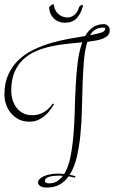

<svg xmlns="http://www.w3.org/2000/svg" viewBox="-20 -824 516 868"><path d="M318.8 -21Q311.5 -22.5 304.4 -23.9Q297.4 -25.4 290 -26.9Q273.4 -2.9 249.3 10.5Q225.1 23.9 191.9 23.9Q170.9 23.9 161.4 16.8Q151.9 9.8 151.9 0Q151.9 -6.8 158 -13.7Q164.1 -20.5 175.5 -26.1Q187 -31.7 203.6 -35.4Q220.2 -39.1 241.2 -39.1Q248.5 -39.1 255.9 -38.6Q263.2 -38.1 270 -37.1Q288.6 -66.9 297.9 -111.8Q307.1 -156.7 311.8 -210.2Q316.4 -263.7 317.9 -322Q319.3 -380.4 322.3 -436.8Q325.2 -493.2 331.5 -543.9Q337.9 -594.7 352.1 -632.8Q319.3 -629.4 282.7 -625.7Q246.1 -622.1 210.4 -614.3Q174.8 -606.4 142.3 -592.5Q109.9 -578.6 85 -555.4Q60.1 -532.2 45.4 -497.8Q30.8 -463.4 30.8 -414.1Q30.8 -393.6 36.6 -373.5Q42.5 -353.5 54.2 -337.9Q65.9 -322.3 83.7 -312.7Q101.6 -303.2 125 -303.2Q146 -303.2 161.4 -309.1Q176.8 -314.9 187.7 -323.2Q198.7 -331.5 206.3 -340.6Q213.9 -349.6 219.2 -356L224.1 -353Q219.7 -345.7 210.9 -332.3Q202.1 -318.8 188.5 -305.9Q174.8 -293 156 -283.4Q137.2 -273.9 112.8 -273.9Q85 -273.9 64 -284.9Q43 -295.9 28.8 -313.5Q14.6 -331.1 7.3 -352.8Q0 -374.5 0 -396Q0 -448.7 17.8 -487.5Q35.6 -526.4 65.2 -554Q94.7 -581.5 133.1 -599.9Q171.4 -618.2 211.9 -629.9Q252.4 -641.6 292.2 -648.7Q332 -655.8 365.2 -661.1Q379.4 -686.5 400.1 -700.7Q420.9 -714.8 450.2 -714.8Q459 -714.8 467.5 -707.8Q476.1 -700.7 476.1 -687Q476.1 -673.8 468.5 -665Q460.9 -656.2 447.3 -650.4Q433.6 -644.5 415.3 -641.1Q397 -637.7 375 -634.8Q363.8 -599.6 359.6 -550.8Q355.5 -502 353.5 -446.3Q351.6 -390.6 350.3 -331.5Q349.1 -272.5 343.8 -217.5Q338.4 -162.6 327.4 -115Q316.4 -67.4 294.9 -34.2Q301.3 -32.7 307.6 -31Q314 -29.3 320.8 -27.8ZM238.8 -4.9Q245.6 -9.8 252.2 -15.6Q258.8 -21.5 264.2 -28.8Q259.3 -29.8 254.9 -29.8Q250.5 -29.8 245.1 -29.8Q226.6 -29.8 214.6 -27.6Q202.6 -25.4 195.6 -22.2Q188.5 -19 185.8 -14.9Q183.1 -10.7 183.1 -6.8Q183.1 -1.5 187.7 1.7Q192.4 4.9 203.1 4.9Q211.4 4.9 220.2 2.9Q229 1 238.8 -4.9ZM446.8 -699.2Q427.2 -699.2 412.4 -691.2Q397.5 -683.1 387.2 -665Q418 -670.4 437 -676.5Q456.1 -682.6 456.1 -693.8Q456.1 -697.8 452.4 -698.5Q448.7 -699.2 446.8 -699.2ZM202.1 -786.1Q201.2 -789.6 204.6 -793.9Q208 -798.3 212.4 -801.3Q216.8 -804.2 220.5 -804.4Q224.1 -804.7 224.1 -798.8Q226.1 -784.7 232.2 -774.7Q238.3 -764.6 246.8 -758.1Q255.4 -751.5 265.1 -748.3Q274.9 -745.1 283.7 -745.1Q295.4 -745.1 304.2 -749Q313 -752.9 319.6 -759.5Q326.2 -766.1 330.6 -774.7Q335 -783.2 337.9 -792Q339.4 -795.4 342.5 -797.9Q345.7 -800.3 348.6 -801.3Q351.6 -802.2 353.5 -801.3Q355.5 -800.3 355 -796.9Q345.7 -761.7 326.7 -741.5Q307.6 -721.2 272.9 -721.2Q260.3 -721.2 248.3 -725.3Q236.3 -729.5 226.8 -737.5Q217.3 -745.6 210.7 -757.8Q204.1 -770 202.1 -786.1Z"/></svg>

Font: Stalemate
Style: Regular
Weight: 400
Designer: Astigmatic (AOETI)
Foundry: Astigmatic (AOETI)
Version: Version 001.000